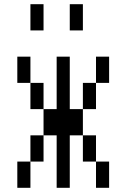

<svg xmlns="http://www.w3.org/2000/svg" viewBox="-20 -895 540 915"><path d="M187.5 -750H125V-875H187.5ZM62.5 -125H125V0H62.5ZM62.5 -625H125V-500H62.5ZM125 -250H187.5V-125H125ZM125 -500H187.5V-375H125ZM187.5 -375H250V-625H312.5V-375H375V-250H312.5V0H250V-250H187.5ZM312.5 -875H375V-750H312.5ZM375 -250H437.5V-125H375ZM375 -500H437.5V-375H375ZM437.5 -125H500V0H437.5ZM437.5 -625H500V-500H437.5Z"/></svg>

Font: 寒蝉点阵体 16px
Style: Regular
Weight: 400
Designer: Designed by Warren2060
Foundry: ChillType
Version: Version 1.000